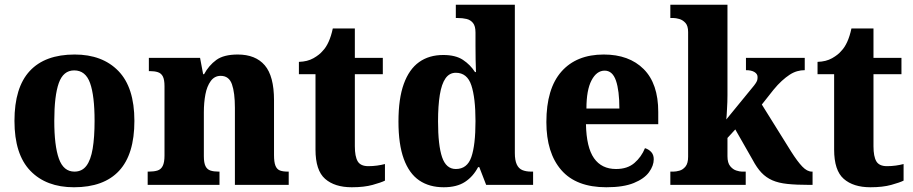

<svg xmlns="http://www.w3.org/2000/svg" viewBox="-20 -780 3850 810"><path d="M292 10Q175 10 108 -59.5Q41 -129 41 -270Q41 -411 105.5 -480.5Q170 -550 295 -550Q412 -550 479.5 -480.5Q547 -411 547 -270Q547 -129 482.5 -59.5Q418 10 292 10ZM294 -56Q326 -56 344.5 -80.5Q363 -105 371 -153Q379 -201 379 -270Q379 -376 360 -429.5Q341 -483 293 -483Q247 -483 228 -429.5Q209 -376 209 -270Q209 -165 228.5 -110.5Q248 -56 294 -56Z M603 0V-56H608Q629 -56 644 -60.5Q659 -65 666.5 -80Q674 -95 674 -124V-416Q674 -444 667 -457.5Q660 -471 646 -475.5Q632 -480 612 -480H608V-536H824L837 -467H841Q861 -504 892.5 -527Q924 -550 983 -550Q1058 -550 1097 -504.5Q1136 -459 1136 -357V-126Q1136 -96 1142 -81Q1148 -66 1160.5 -61Q1173 -56 1194 -56H1198V0H971V-325Q971 -389 958.5 -424.5Q946 -460 911 -460Q885 -460 869 -438Q853 -416 846.5 -381.5Q840 -347 840 -306V-121Q840 -93 847 -79Q854 -65 868 -60.5Q882 -56 902 -56H906V0Z M1464 10Q1392 10 1351.5 -25.5Q1311 -61 1311 -149V-467H1241V-519Q1277 -520 1302.5 -534.5Q1328 -549 1341 -565Q1355 -579 1366 -603Q1377 -627 1384 -660H1477V-536H1595V-467H1477V-163Q1477 -120 1489 -99.5Q1501 -79 1534 -79Q1553 -79 1571 -81.5Q1589 -84 1604 -88V-18Q1588 -10 1552 0Q1516 10 1464 10Z M1852 10Q1791 10 1748.5 -19Q1706 -48 1683.5 -109.5Q1661 -171 1661 -267Q1661 -364 1683.5 -426Q1706 -488 1748 -518Q1790 -548 1850 -548Q1902 -548 1933 -527.5Q1964 -507 1984 -476H1988Q1987 -499 1986.5 -529.5Q1986 -560 1986 -588V-643Q1986 -670 1975.5 -683Q1965 -696 1948.5 -700Q1932 -704 1911 -704H1903V-760H2152V-134Q2152 -104 2160 -86.5Q2168 -69 2183.5 -62.5Q2199 -56 2221 -56H2229V0H2031L2002 -75H1997Q1976 -35 1941.5 -12.5Q1907 10 1852 10ZM1903 -67Q1951 -67 1968.5 -117.5Q1986 -168 1986 -269Q1986 -367 1968.5 -420Q1951 -473 1903 -473Q1876 -473 1859.5 -449.5Q1843 -426 1835.5 -380Q1828 -334 1828 -268Q1828 -167 1845 -117Q1862 -67 1903 -67Z M2538 10Q2411 10 2348 -62.5Q2285 -135 2285 -265Q2285 -406 2348.5 -478Q2412 -550 2527 -550Q2634 -550 2695.5 -488.5Q2757 -427 2757 -308V-256H2452Q2454 -158 2486 -112.5Q2518 -67 2579 -67Q2627 -67 2656.5 -92.5Q2686 -118 2701 -155Q2717 -150 2727.5 -138.5Q2738 -127 2738 -108Q2738 -81 2718 -53.5Q2698 -26 2654 -8Q2610 10 2538 10ZM2593 -322Q2593 -398 2578.5 -440Q2564 -482 2531 -482Q2497 -482 2475.5 -441Q2454 -400 2454 -322Z M2808 0V-56H2821Q2832 -56 2846.5 -60Q2861 -64 2872 -77.5Q2883 -91 2883 -119V-645Q2883 -671 2871.5 -683.5Q2860 -696 2845.5 -700Q2831 -704 2821 -704H2808V-760H3049V-378Q3049 -365 3048.5 -349.5Q3048 -334 3047 -319Q3046 -304 3045.5 -292.5Q3045 -281 3044 -276L3161 -419Q3168 -428 3171.5 -434.5Q3175 -441 3175.5 -446.5Q3176 -452 3176 -455Q3176 -468 3163 -476Q3150 -484 3127 -484V-536H3375V-484Q3359 -484 3343 -479.5Q3327 -475 3311 -464.5Q3295 -454 3278 -438.5Q3261 -423 3243 -401L3194 -339L3318 -140Q3344 -99 3364.5 -77.5Q3385 -56 3405 -56H3408V0H3396Q3340 0 3302 -4Q3264 -8 3238 -19.5Q3212 -31 3192.5 -51.5Q3173 -72 3155 -106L3082 -234L3049 -198V-121Q3049 -93 3060.5 -79Q3072 -65 3086.5 -60.5Q3101 -56 3110 -56H3126V0Z M3652 10Q3580 10 3539.5 -25.5Q3499 -61 3499 -149V-467H3429V-519Q3465 -520 3490.5 -534.5Q3516 -549 3529 -565Q3543 -579 3554 -603Q3565 -627 3572 -660H3665V-536H3783V-467H3665V-163Q3665 -120 3677 -99.5Q3689 -79 3722 -79Q3741 -79 3759 -81.5Q3777 -84 3792 -88V-18Q3776 -10 3740 0Q3704 10 3652 10Z"/></svg>

Font: Noto Serif Khmer SemiCondensed ExtraBold
Style: Regular
Weight: 800
Width: 4
Designer: Danh Hong and the Monotype Design Team
Foundry: Monotype Imaging Inc.
Version: Version 2.004